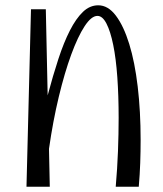

<svg xmlns="http://www.w3.org/2000/svg" viewBox="-20 -705 616 725"><path d="M97 -670H153L160 -345Q180 -420 200.5 -482.5Q221 -545 244 -590Q267 -635 293 -660Q319 -685 351 -685Q388 -685 417.5 -646Q447 -607 468 -539Q489 -471 500 -378Q511 -285 511 -177Q511 -134 509.5 -90Q508 -46 504 0H417Q423 -69 425.5 -134.5Q428 -200 428 -260Q428 -343 423 -413.5Q418 -484 407.5 -535.5Q397 -587 382 -616Q367 -645 348 -645Q325 -645 299.5 -606Q274 -567 249 -499Q224 -431 202 -339.5Q180 -248 165 -143L168 0H80Z"/></svg>

Font: Combo
Style: Regular
Weight: 400
Designer: Eduardo Rodriguez Tunni
Foundry: Eduardo Rodriguez Tunni
Version: Version 1.001